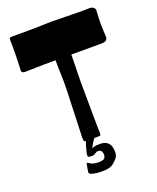

<svg xmlns="http://www.w3.org/2000/svg" viewBox="-157 -795 856 1048"><g transform="rotate(-20 271.0 -271.5)"><path d="M179 141Q179 129 187 92Q187 88 190 88Q192 88 199.5 92.5Q207 97 214 101Q234 107 252 107Q275 105 282 101.5Q289 98 293 81Q293 48 269 48Q260 48 249.5 55Q239 62 236 62Q218 62 212 60.5Q206 59 205 54Q205 42 207.5 33Q210 24 212 18Q215 0 225 -26Q216 -27 214.5 -31Q213 -35 213 -44.5Q213 -54 213 -60L218 -204Q223 -327 223 -366Q223 -392 221 -444L220 -497Q148 -497 74 -495L43 -494Q30 -494 25 -501Q20 -508 23 -517L24 -542Q26 -600 26 -649Q26 -673 25 -678V-685Q25 -696 29.5 -698Q34 -700 43 -700H142L198 -701Q250 -703 271 -703L331 -702Q403 -700 444 -700Q474 -700 483 -701Q505 -702 514 -694.5Q523 -687 523 -678Q523 -673 521.5 -652Q520 -631 520 -600Q520 -572 523 -524Q523 -497 488 -497H312L310 -394Q309 -384 309 -343L310 -200Q310 -124 311 -86.5Q312 -49 312 -44V-39Q312 -30 309.5 -28Q307 -26 303 -26Q299 -26 297 -26H274Q263 -11 256 1Q249 13 245 24Q256 18 263.5 16.5Q271 15 293 15Q355 15 355 85Q354 106 346 116.5Q338 127 324 139Q319 144 309 150Q297 155 286.5 157.5Q276 160 246 160Q221 160 200 154.5Q179 149 179 141Z"/></g></svg>

Font: Barriecito
Style: Regular
Weight: 400
Designer: Pablo Cosgaya & Sergio Jiménez
Foundry: Pablo Cosgaya & Sergio Jiménez
Version: Version 1.001